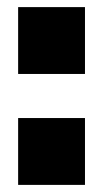

<svg xmlns="http://www.w3.org/2000/svg" viewBox="-20 -520 290 540"><path d="M31 -188H219V0H31ZM31 -500H219V-312H31Z"/></svg>

Font: CostaRica
Style: Normal
Weight: 900
Version: Version 1.3